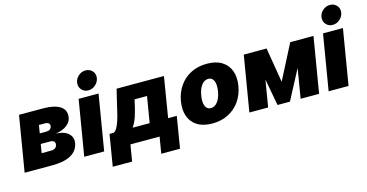

<svg xmlns="http://www.w3.org/2000/svg" viewBox="-91 -1226 3491 1825"><g transform="rotate(-15 1654.0 -314.0)"><path d="M5.7 0 96.6 -545.5H335.2Q444.6 -545.5 501.4 -508.2Q558.2 -470.9 545.5 -396.3Q539.1 -355.8 498.6 -324.6Q458.1 -293.3 389.2 -282.7Q450.6 -279.8 486 -260.1Q521.3 -240.4 534.4 -211.1Q547.6 -181.8 542.6 -150.6Q530.2 -76 463.4 -38Q396.7 0 281.2 0ZM210.2 -137.8H304Q328.1 -137.8 343.8 -149.1Q359.4 -160.5 362.2 -180.4Q366.1 -201 354.2 -212.7Q342.3 -224.4 318.2 -224.4H224.4ZM241.5 -323.9H304Q351.9 -323.9 359.4 -363.6Q362.2 -382.5 349.3 -392.9Q336.3 -403.4 311.1 -403.4H254.3Z M592.3 0 683.2 -545.5H879.3L788.4 0ZM794 -599.4Q754.6 -599.4 729.6 -627.3Q704.5 -655.2 708.8 -694.6Q713.1 -734 744.5 -761.9Q775.9 -789.8 815.3 -789.8Q855.8 -789.8 881.6 -761.9Q907.3 -734 902 -694.6Q896.7 -655.2 865.6 -627.3Q834.5 -599.4 794 -599.4Z M829.5 161.9 880.7 -147.7H920.5Q940.3 -155.2 955.8 -183.1Q971.2 -210.9 983.3 -248.6Q995.4 -286.2 1004.3 -324.8Q1013.1 -363.3 1019.9 -392L1056.8 -545.5H1522.7L1457.4 -147.7H1542.6L1491.5 161.9H1306.8L1333.8 0H1046.9L1019.9 161.9ZM1108 -147.7H1275.6L1318.2 -403.4H1196L1193.2 -392Q1174.7 -303.6 1155.2 -244.9Q1135.7 -186.1 1108 -147.7Z M1852.3 9.9Q1763.5 9.9 1706.1 -25.4Q1648.8 -60.7 1625.7 -124.1Q1602.6 -187.5 1616.5 -271.3Q1630.3 -355.1 1674.4 -418.5Q1718.4 -481.9 1787.6 -517.2Q1856.9 -552.6 1946 -552.6Q2034.4 -552.6 2091.8 -517.2Q2149.1 -481.9 2172.4 -418.5Q2195.7 -355.1 2181.8 -271.3Q2168 -187.5 2123.6 -124.1Q2079.2 -60.7 2010.1 -25.4Q1941.1 9.9 1852.3 9.9ZM1876.4 -134.9Q1914.4 -134.9 1942.6 -171.7Q1970.9 -208.5 1981.5 -272.7Q1991.8 -337 1976 -373.8Q1960.2 -410.5 1921.9 -410.5Q1883.5 -410.5 1855.3 -373.8Q1827.1 -337 1816.8 -272.7Q1806.1 -208.5 1821.9 -171.7Q1837.7 -134.9 1876.4 -134.9Z M2589.5 -203.1 2765.6 -545.5H2994.3L2903.4 0H2721.6L2769.9 -290.5L2616.5 0H2494.3L2445.7 -262.8L2402 0H2217.3L2308.2 -545.5H2532.7Z M2997.2 0 3088.1 -545.5H3284.1L3193.2 0ZM3198.9 -599.4Q3159.4 -599.4 3134.4 -627.3Q3109.4 -655.2 3113.6 -694.6Q3117.9 -734 3149.3 -761.9Q3180.8 -789.8 3220.2 -789.8Q3260.7 -789.8 3286.4 -761.9Q3312.1 -734 3306.8 -694.6Q3301.5 -655.2 3270.4 -627.3Q3239.3 -599.4 3198.9 -599.4Z"/></g></svg>

Font: Inter UI Black
Style: Italic
Weight: 900
Italic angle: -9.39999°
Designer: Rasmus Andersson
Foundry: rsms
Version: 3.2;8d6f07862